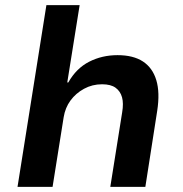

<svg xmlns="http://www.w3.org/2000/svg" viewBox="-20 -725 710 745"><path d="M48 0 160 -705H289L241 -405H245Q276 -460 326 -485.5Q376 -511 436 -511Q497 -511 534.5 -486.5Q572 -462 586.5 -414Q601 -366 590 -295L544 0H408L454 -289Q460 -324 453.5 -347.5Q447 -371 428.5 -384.5Q410 -398 376 -398Q338 -398 306 -380.5Q274 -363 253.5 -335Q233 -307 227 -270L184 0Z"/></svg>

Font: Nunito Sans 7pt
Style: Bold Italic
Weight: 700
Italic angle: -9°
Version: Version 3.101;gftools[0.9.27]